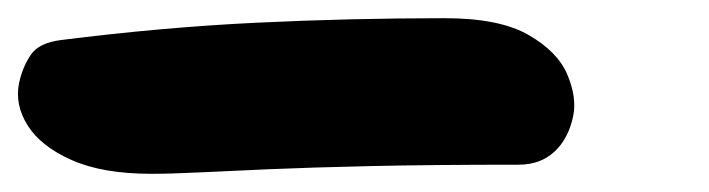

<svg xmlns="http://www.w3.org/2000/svg" viewBox="-59 30 779 211"><path d="M107 221Q54 221 20 206Q-14 191 -28.5 168Q-43 145 -38 121Q-34 103 -25 90Q-16 77 8 74Q119 60 222 55Q325 50 430 50Q490 50 522 68.5Q554 87 564.5 112Q575 137 571 157Q566 182 550.5 196.5Q535 211 511 211Q416 211 349 212.5Q282 214 236 216Q190 218 159.5 219.5Q129 221 107 221Z"/></svg>

Font: Shantell Sans ExtraBold
Style: Italic
Weight: 800
Italic angle: -11°
Designer: Stephen Nixon, Anya Danilova, Shantell Martin
Foundry: Arrow Type
Version: Version 1.011;[c5ecc13dd]